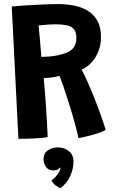

<svg xmlns="http://www.w3.org/2000/svg" viewBox="-20 -684 587 964"><path d="M72.5 13Q69.5 -43 65.5 -124.2Q61.5 -205.5 56.8 -298.2Q52 -391 47.5 -482.8Q43 -574.5 39 -651.5Q64.5 -654 106.8 -656.8Q149 -659.5 194 -661.5Q239 -663.5 273 -663.5Q311.5 -663.5 349.2 -656.5Q387 -649.5 418.2 -631.5Q449.5 -613.5 468.2 -581Q487 -548.5 487 -496.5Q487 -445 461.2 -400Q435.5 -355 389.5 -334.5Q404 -309 422 -267.8Q440 -226.5 458 -180.8Q476 -135 490 -95Q504 -55 510.5 -32Q497.5 -24 476.5 -16.8Q455.5 -9.5 433.2 -3.8Q411 2 394.5 5.5Q378 9 374 9.5Q368.5 -19 356 -64.2Q343.5 -109.5 328.5 -157.8Q313.5 -206 299.8 -245.8Q286 -285.5 279 -303Q257.5 -297.5 234.8 -294.8Q212 -292 199.5 -292Q201 -278.5 204 -241.5Q207 -204.5 210.2 -157.8Q213.5 -111 216 -67.2Q218.5 -23.5 219.5 4Q193.5 9.5 151 11.2Q108.5 13 72.5 13ZM187.5 -398.5Q205 -398.5 223.2 -399.8Q241.5 -401 266 -405.5Q321.5 -416.5 342.5 -437.2Q363.5 -458 363.5 -493Q363.5 -524.5 349.5 -539.2Q335.5 -554 311.5 -558Q287.5 -562 257.5 -562Q246.5 -562 229.2 -561Q212 -560 196 -558.5Q180 -557 174 -556Q175 -545.5 177 -523.2Q179 -501 181.2 -475.5Q183.5 -450 185.2 -428.8Q187 -407.5 187.5 -398.5ZM283 261Q278 259 263.2 249.5Q248.5 240 238 222.5Q246.5 217 257 205.8Q267.5 194.5 275.2 182Q283 169.5 283 161.5Q283 157.5 282 156Q278 162 270.5 166.8Q263 171.5 247.5 171.5Q223 171.5 210.8 153.8Q198.5 136 198.5 115.5Q198.5 86 220.5 71Q242.5 56 271 56Q301.5 56 325.2 74.2Q349 92.5 349 127.5Q349 164.5 332 201Q315 237.5 283 261Z"/></svg>

Font: Grandstander SemiBold
Style: Regular
Weight: 600
Designer: Tyler Finck
Foundry: Etcetera Type Co
Version: Version 1.200; ttfautohint (v1.8.3)